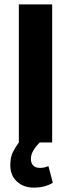

<svg xmlns="http://www.w3.org/2000/svg" viewBox="-20 -650 324 876"><path d="M218 -630V0H161Q144 17 132.5 36Q121 55 121 75Q121 94 131.5 105Q142 116 162 116Q175 116 184 113.5Q193 111 201 108L221 184Q205 194 182.5 200Q160 206 134 206Q88 206 57.5 178.5Q27 151 27 104Q27 66 40 41.5Q53 17 66 0V-630Z"/></svg>

Font: Mukta Malar ExtraBold
Style: Regular
Weight: 800
Designer: Aadarsh Rajan, Girish Dalvi, Yashodeep Gholap
Foundry: Ek Type
Version: Version 2.538;PS 1.000;hotconv 16.6.51;makeotf.lib2.5.65220;